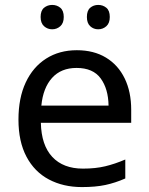

<svg xmlns="http://www.w3.org/2000/svg" viewBox="-20 -750 604 780"><path d="M292 -546Q361 -546 410.5 -516Q460 -486 486.5 -431.5Q513 -377 513 -304V-251H146Q148 -160 192.5 -112.5Q237 -65 317 -65Q368 -65 407.5 -74.5Q447 -84 489 -102V-25Q448 -7 408 1.5Q368 10 313 10Q237 10 178.5 -21Q120 -52 87.5 -113.5Q55 -175 55 -264Q55 -352 84.5 -415Q114 -478 167.5 -512Q221 -546 292 -546ZM291 -474Q228 -474 191.5 -433.5Q155 -393 148 -321H421Q420 -389 389 -431.5Q358 -474 291 -474ZM145 -681Q145 -707 159 -718.5Q173 -730 192 -730Q211 -730 225 -718.5Q239 -707 239 -681Q239 -656 225 -643.5Q211 -631 192 -631Q173 -631 159 -643.5Q145 -656 145 -681ZM333 -681Q333 -707 346.5 -718.5Q360 -730 379 -730Q398 -730 412 -718.5Q426 -707 426 -681Q426 -656 412 -643.5Q398 -631 379 -631Q360 -631 346.5 -643.5Q333 -656 333 -681Z"/></svg>

Font: Noto Sans Deseret
Style: Regular
Weight: 400
Designer: Monotype Design Team
Foundry: Monotype Imaging Inc.
Version: Version 2.001; ttfautohint (v1.8.4.7-5d5b)